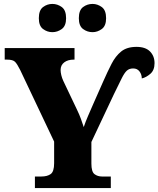

<svg xmlns="http://www.w3.org/2000/svg" viewBox="-20 -959 808 979"><path d="M158 0V-59H191Q221 -59 238.5 -71.5Q256 -84 256 -127V-237L83 -602Q68 -632 57 -643.5Q46 -655 16 -655H4V-714H360V-655H356Q326 -655 307.5 -641Q289 -627 289 -602Q289 -591 292.5 -576Q296 -561 303 -546L372 -401Q385 -374 392 -354.5Q399 -335 407 -311Q416 -338 429 -368Q442 -398 456 -430L506 -543Q528 -593 548.5 -633Q569 -673 598 -696.5Q627 -720 676 -720Q722 -720 745 -696.5Q768 -673 768 -637Q768 -601 746.5 -582.5Q725 -564 703 -559Q703 -579 691.5 -594.5Q680 -610 659 -610Q639 -610 626.5 -598.5Q614 -587 600 -558.5Q586 -530 561 -479L446 -235V-125Q446 -83 462 -71Q478 -59 500 -59H545V0ZM452 -795Q425 -795 403.5 -811Q382 -827 382 -866Q382 -907 403.5 -923Q425 -939 452 -939Q477 -939 499 -923Q521 -907 521 -866Q521 -827 499 -811Q477 -795 452 -795ZM247 -795Q221 -795 199.5 -811Q178 -827 178 -866Q178 -907 199.5 -923Q221 -939 247 -939Q273 -939 295 -923Q317 -907 317 -866Q317 -827 295 -811Q273 -795 247 -795Z"/></svg>

Font: Noto Serif SemiCondensed Black
Style: Regular
Weight: 900
Width: 4
Designer: Monotype Design Team
Foundry: Monotype Imaging Inc.
Version: Version 2.014; ttfautohint (v1.8.4.7-5d5b)